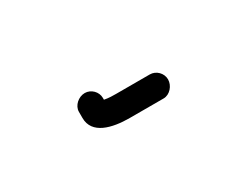

<svg xmlns="http://www.w3.org/2000/svg" viewBox="-25 -133 242 187"><g transform="rotate(-30 95.5 -39.5)"><path d="M50 -48V-41C50 -23 70 -18 90 -18H128C135 -18 141 -25 141 -32C141 -39 135 -45 128 -45H90C87 -45 82 -45 77 -46V-48C77 -55 71 -61 64 -61C57 -61 50 -55 50 -48Z"/></g></svg>

Font: Electronic
Style: Lt
Weight: 300
Version: Version 1.011